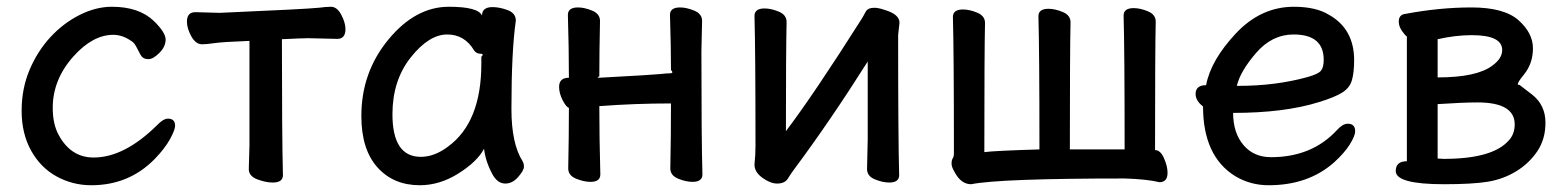

<svg xmlns="http://www.w3.org/2000/svg" viewBox="-20 -518 4636 568"><path d="M250 30Q195 30 147.5 4Q100 -22 72 -72.5Q44 -123 44 -190Q44 -256 67.5 -311.5Q91 -367 129.5 -408.5Q168 -450 216 -474Q264 -498 311 -498Q391 -498 435 -456Q470 -422 470 -401Q470 -380 451.5 -361.5Q433 -343 419 -343Q403 -343 396 -355.5Q389 -368 383 -380Q377 -392 368 -397Q342 -415 315 -415Q255 -415 198 -352Q136 -283 136 -199Q136 -150 154 -118Q190 -52 257 -52Q348 -52 445 -148Q463 -167 477 -167Q498 -167 498 -146Q498 -134 483 -106.5Q468 -79 438 -48Q362 30 250 30Z M787 22Q766 22 741 12.5Q716 3 716 -18L718 -88V-397Q639 -394 615 -390.5Q591 -387 578 -387Q559 -387 546 -410.5Q533 -434 533 -454Q533 -482 558 -482L630 -480Q883 -491 922 -495Q946 -498 959 -498Q977 -498 989.5 -474.5Q1002 -451 1002 -432Q1002 -403 978 -403L892 -405Q875 -405 814 -402Q814 -115 817 0Q817 22 787 22Z M1225 -54Q1265 -54 1305 -84Q1404 -156 1404 -330V-350Q1408 -354 1408 -356Q1408 -359 1402 -359Q1390 -359 1383 -368Q1355 -416 1303 -416Q1249 -416 1195 -348Q1141 -280 1141 -180Q1141 -54 1225 -54ZM1222 30Q1144 30 1096.5 -23Q1049 -76 1049 -175Q1049 -304 1129 -401Q1209 -498 1308 -498Q1394 -498 1406 -472Q1406 -497 1437 -497Q1458 -497 1482 -488Q1506 -479 1506 -457Q1493 -367 1493 -195Q1493 -93 1526 -41Q1530 -34 1530 -25Q1530 -14 1513 5.5Q1496 25 1475 25Q1452 25 1437 -2Q1416 -41 1412 -78Q1392 -40 1336.5 -5Q1281 30 1222 30Z M2029 20Q2009 20 1986 10.5Q1963 1 1963 -20Q1965 -116 1965 -212Q1858 -212 1753 -204Q1753 -109 1756 -2Q1756 20 1727 20Q1707 20 1684 10.5Q1661 1 1661 -20Q1663 -114 1663 -199Q1655 -201 1644.5 -221.5Q1634 -242 1634 -261Q1634 -288 1663 -288Q1663 -375 1660 -474Q1660 -496 1690 -496Q1709 -496 1732 -486.5Q1755 -477 1755 -456Q1753 -365 1753 -292Q1748 -290 1748 -289Q1748 -288 1753 -288Q1918 -297 1934 -299Q1950 -301 1959.5 -301Q1969 -301 1969 -304Q1969 -307 1965 -311Q1965 -378 1962 -474Q1962 -496 1992 -496Q2011 -496 2034 -486.5Q2057 -477 2057 -456L2055 -367Q2055 -108 2058 -2Q2058 20 2029 20Z M2279 25Q2259 25 2235.5 8Q2212 -9 2212 -31Q2215 -59 2215 -86Q2215 -364 2212 -471Q2212 -493 2242 -493Q2261 -493 2284 -483.5Q2307 -474 2307 -453Q2305 -364 2305 -130Q2387 -238 2529 -462Q2534 -470 2540.5 -482.5Q2547 -495 2566 -495Q2579 -495 2596 -489Q2641 -476 2641 -451L2637 -414Q2637 -106 2640 0Q2640 22 2611 22Q2591 22 2568 12.5Q2545 3 2545 -18L2547 -106V-336Q2435 -159 2330 -18Q2320 -5 2311 10Q2302 25 2279 25Z M2853 27Q2823 27 2804 -9Q2795 -24 2795 -34Q2795 -44 2798.5 -49.5Q2802 -55 2802 -64Q2802 -366 2799 -468Q2799 -490 2829 -490Q2848 -490 2871 -480.5Q2894 -471 2894 -450Q2892 -366 2892 -68Q2922 -72 3055 -76Q3055 -368 3052 -470Q3052 -492 3082 -492Q3101 -492 3124 -482.5Q3147 -473 3147 -452Q3145 -368 3145 -76H3307Q3307 -370 3304 -472Q3304 -494 3334 -494Q3353 -494 3376 -484.5Q3399 -475 3399 -454Q3397 -370 3397 -74Q3413 -74 3423.5 -50Q3434 -26 3434 -7Q3434 21 3410 21Q3373 12 3307 10Q2938 10 2853 27Z M3644 -264Q3754 -264 3848 -290Q3880 -299 3888 -309Q3896 -319 3896 -341Q3896 -416 3807 -416Q3743 -416 3696 -361.5Q3649 -307 3639 -264ZM3733 30Q3679 30 3634 3Q3539 -56 3539 -203Q3517 -220 3517 -240Q3517 -266 3548 -266Q3562 -340 3636 -419Q3710 -498 3808 -498Q3873 -498 3912 -474Q3986 -432 3986 -340Q3986 -304 3979.5 -281Q3973 -258 3950.5 -244Q3928 -230 3882 -216Q3780 -184 3628 -184Q3628 -125 3658.5 -89Q3689 -53 3740 -53Q3861 -53 3935 -133Q3952 -152 3967 -152Q3989 -152 3989 -130Q3989 -116 3973 -90.5Q3957 -65 3926 -37Q3850 30 3733 30Z M4251 -48Q4395 -48 4443 -102Q4461 -121 4461 -150Q4461 -215 4351 -215Q4308 -215 4233 -210V-49ZM4233 -289Q4349 -289 4395 -324Q4424 -345 4424 -370Q4424 -414 4334 -414Q4286 -414 4233 -402ZM4252 27Q4109 27 4109 -12Q4109 -41 4142 -41V-410Q4137 -413 4127.5 -426.5Q4118 -440 4118 -454Q4118 -475 4138 -477Q4239 -496 4333 -496Q4430 -496 4472.5 -458Q4515 -420 4515 -375Q4515 -330 4488 -297Q4470 -275 4470 -269Q4470 -267 4473 -267H4475L4514 -237Q4552 -206 4552 -155Q4552 -106 4527.5 -70Q4503 -34 4465 -11Q4427 12 4382 19.5Q4337 27 4252 27Z"/></svg>

Font: LXGW ZhenKai
Style: Regular
Weight: 400
Designer: LXGW / Fontworks Inc.
Foundry: LXGW / Fontworks Inc.
Version: Version 0.800;June 8, 2025